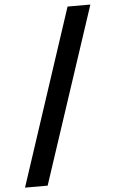

<svg xmlns="http://www.w3.org/2000/svg" viewBox="-62 -834 626 1040"><g transform="rotate(-5 250.5 -313.5)"><path d="M31 165 346 -792H470L154 165Z"/></g></svg>

Font: Onest SemiBold
Style: Regular
Weight: 600
Designer: Dmitri Voloshin, Andrey Kudryavtsev
Foundry: Dmitri Voloshin, Andrey Kudryavtsev
Version: Version 1.000;gftools[0.9.33]